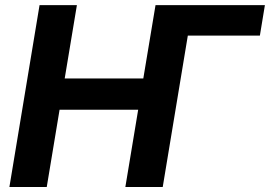

<svg xmlns="http://www.w3.org/2000/svg" viewBox="-20 -748 1080 768"><path d="M1039.6 -727.5 1019.5 -605.5H704.1L605.5 -727.5ZM17.6 0 138.2 -727.5H287.6L238.8 -434.1H553.2L602.1 -727.5H751.5L630.9 0H481.4L532.7 -309.1H218.3L167 0Z"/></svg>

Font: Inter 20pt
Style: Bold Italic
Weight: 700
Italic angle: -9.3988°
Version: Version 4.001;git-66647c0bb